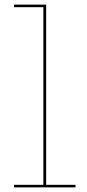

<svg xmlns="http://www.w3.org/2000/svg" viewBox="-20 -810 376 830"><path d="M179.5 -11H306.5V0H40.5V-11H167.5V-779H40.5V-790H179.5Z"/></svg>

Font: Hepta Slab ExtraLight Thin
Style: Regular
Weight: 250
Version: Version 1.102